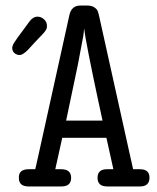

<svg xmlns="http://www.w3.org/2000/svg" viewBox="-20 -671 565 691"><path d="M24 -499Q24 -501 24.5 -503Q25 -505 26 -507.5Q27 -510 28 -512.5Q29 -515 32 -519Q35 -523 37.5 -527Q40 -531 45 -538Q50 -545 55 -551.5Q60 -558 68 -569Q76 -580 84 -591Q98 -611 115 -611Q128 -611 138.5 -601.5Q149 -592 149 -578Q149 -574 148.5 -571Q148 -568 145.5 -563.5Q143 -559 140 -555.5Q137 -552 131 -545.5Q125 -539 119 -533Q113 -527 102 -515Q91 -503 81 -492Q62 -473 51 -473Q40 -473 32 -480Q24 -487 24 -499ZM24 -499Q24 -501 24.5 -503Q25 -505 26 -507.5Q27 -510 28 -512.5Q29 -515 32 -519Q35 -523 37.5 -527Q40 -531 45 -538Q50 -545 55 -551.5Q60 -558 68 -569Q76 -580 84 -591Q98 -611 115 -611Q128 -611 138.5 -601.5Q149 -592 149 -578Q149 -574 148.5 -571Q148 -568 145.5 -563.5Q143 -559 140 -555.5Q137 -552 131 -545.5Q125 -539 119 -533Q113 -527 102 -515Q91 -503 81 -492Q62 -473 51 -473Q40 -473 32 -480Q24 -487 24 -499ZM48 -30Q46 -62 84 -62H107Q111 -82 118 -111L230 -618Q238 -651 269 -651H294Q310 -651 319.5 -644.5Q329 -638 331.5 -631.5Q334 -625 337 -612L449 -107Q451 -100 454 -85Q457 -70 459 -62H483Q518 -62 518 -32Q518 0 484 0H366Q331 0 331 -31Q331 -62 365 -62H388L363 -175H204L179 -62H200Q236 -62 236 -31Q236 0 201 0H83Q48 0 48 -30ZM218 -237H349Q347 -246 331 -320.5Q315 -395 300 -470.5Q285 -546 283 -569L280 -543L260 -437Z"/></svg>

Font: CMU Typewriter Text
Style: Regular
Weight: 500
Monospace: yes
Version: Version 0.7.0